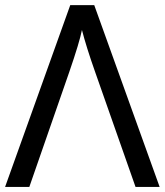

<svg xmlns="http://www.w3.org/2000/svg" viewBox="-20 -734 648 754"><path d="M255.9 -713.9 0 0H95.2L252 -451.2C278.8 -528.8 295.4 -584 301.8 -616.2C313 -572.8 330.1 -517.6 354 -450.2L512.2 0H606.9L350.1 -713.9Z"/></svg>

Font: Noto Reveo Sans
Style: Regular
Weight: 400
Designer: Monotype Design team
Foundry: Monotype Imaging Inc.
Version: Version 1.04